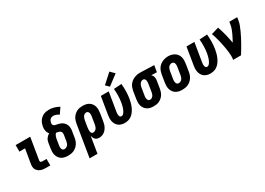

<svg xmlns="http://www.w3.org/2000/svg" viewBox="-7 -1746 4014 2912"><g transform="rotate(-30 2000.0 -290.0)"><path d="M324 0Q300 0 275.5 -3Q251 -6 229.5 -14.5Q208 -23 190 -37.5Q172 -52 161.5 -72.5Q151 -93 149.5 -117.5Q148 -142 152 -166L194 -416H95V-530H350L287 -147Q286 -140 288 -133Q290 -126 296 -121.5Q302 -117 309 -115.5Q316 -114 324 -114H396V0Z M707 8Q677 8 648 2Q619 -4 595.5 -18.5Q572 -33 555.5 -56.5Q539 -80 531 -107.5Q523 -135 523.5 -165Q524 -195 529 -225L544 -317Q547 -334 553 -350.5Q559 -367 570 -382Q581 -397 594.5 -409.5Q608 -422 624 -431Q613 -444 605 -460Q597 -476 593.5 -493.5Q590 -511 589.5 -529.5Q589 -548 593 -567Q597 -591 605.5 -614.5Q614 -638 628 -659Q642 -680 661.5 -697Q681 -714 704 -724.5Q727 -735 751.5 -739Q776 -743 800 -743Q847 -743 891 -730Q935 -717 974 -694L906 -595Q885 -609 860.5 -619Q836 -629 809 -629Q794 -629 779 -624Q764 -619 753.5 -608Q743 -597 737 -582.5Q731 -568 728 -553Q726 -538 730.5 -523.5Q735 -509 747 -501.5Q759 -494 774.5 -491.5Q790 -489 804.5 -486Q819 -483 833 -478.5Q847 -474 860.5 -468.5Q874 -463 885.5 -454.5Q897 -446 907 -436Q917 -426 924.5 -413.5Q932 -401 937 -387.5Q942 -374 944.5 -359Q947 -344 947 -329Q947 -314 945 -298.5Q943 -283 940 -268L925 -175Q921 -150 912 -125.5Q903 -101 888 -79Q873 -57 852 -39.5Q831 -22 807 -11Q783 0 757.5 4Q732 8 707 8ZM707 -106Q723 -106 738.5 -113.5Q754 -121 765 -134Q776 -147 781.5 -162.5Q787 -178 790 -194L805 -286Q807 -300 808 -314Q809 -328 805 -340Q801 -352 791.5 -361Q782 -370 769.5 -374.5Q757 -379 744 -381Q731 -383 718 -386Q709 -377 702.5 -366Q696 -355 691.5 -344Q687 -333 684 -321.5Q681 -310 679 -298L664 -206Q662 -195 661 -184Q660 -173 660.5 -162.5Q661 -152 663.5 -142Q666 -132 672 -123.5Q678 -115 687.5 -110.5Q697 -106 707 -106Z M966 205 1058 -355Q1062 -379 1070.5 -403.5Q1079 -428 1093.5 -450Q1108 -472 1128 -489.5Q1148 -507 1171.5 -518.5Q1195 -530 1220.5 -534Q1246 -538 1270 -538Q1300 -538 1328.5 -532Q1357 -526 1380.5 -511Q1404 -496 1420.5 -473Q1437 -450 1444.5 -422.5Q1452 -395 1451.5 -365Q1451 -335 1446 -305L1425 -175Q1421 -153 1415 -131.5Q1409 -110 1398 -89Q1387 -68 1372 -49.5Q1357 -31 1337 -18Q1317 -5 1295 1.5Q1273 8 1250 8Q1231 8 1213 2Q1195 -4 1182.5 -17Q1170 -30 1162.5 -47Q1155 -64 1151 -82L1104 205ZM1210 -106Q1226 -106 1241 -114Q1256 -122 1266 -135Q1276 -148 1281.5 -163.5Q1287 -179 1290 -194L1311 -324Q1313 -335 1314 -346Q1315 -357 1314.5 -367.5Q1314 -378 1311.5 -388Q1309 -398 1303 -406.5Q1297 -415 1288 -419.5Q1279 -424 1268 -424Q1252 -424 1238 -415.5Q1224 -407 1215 -394Q1206 -381 1201 -366Q1196 -351 1193 -336L1174 -222Q1173 -210 1171.5 -198Q1170 -186 1170 -174.5Q1170 -163 1171 -151.5Q1172 -140 1176 -129.5Q1180 -119 1189.5 -112.5Q1199 -106 1210 -106Z M1701 8Q1672 8 1644.5 1Q1617 -6 1595 -22Q1573 -38 1558.5 -61Q1544 -84 1537.5 -111Q1531 -138 1531.5 -167Q1532 -196 1537 -225L1587 -530H1725L1672 -206Q1670 -196 1669 -185.5Q1668 -175 1668 -165Q1668 -155 1669.5 -145Q1671 -135 1674.5 -126.5Q1678 -118 1686 -112Q1694 -106 1704 -106Q1718 -106 1730 -114Q1742 -122 1750.5 -133.5Q1759 -145 1765.5 -157.5Q1772 -170 1777 -182.5Q1782 -195 1786.5 -208Q1791 -221 1794 -234Q1797 -247 1800 -260Q1803 -273 1805 -286Q1815 -346 1816 -404.5Q1817 -463 1812 -522L1948 -531Q1954 -466 1953 -401.5Q1952 -337 1941 -272Q1935 -239 1926.5 -207.5Q1918 -176 1904.5 -145Q1891 -114 1871.5 -85Q1852 -56 1825.5 -34Q1799 -12 1766 -2Q1733 8 1701 8ZM1777 -582 1721 -638 1883 -785 1953 -715Z M2205 8Q2176 8 2147 2Q2118 -4 2094.5 -19Q2071 -34 2054.5 -57Q2038 -80 2030.5 -107.5Q2023 -135 2023.5 -165Q2024 -195 2029 -225L2050 -355Q2055 -379 2063.5 -403.5Q2072 -428 2087.5 -449.5Q2103 -471 2123.5 -488Q2144 -505 2168 -515.5Q2192 -526 2217 -532Q2242 -538 2267 -538Q2271 -538 2275 -538Q2279 -538 2283 -538L2522 -530L2503 -416L2405 -419Q2417 -409 2425 -396.5Q2433 -384 2437 -369Q2441 -354 2441 -338Q2441 -322 2438 -305L2417 -175Q2413 -151 2404.5 -126.5Q2396 -102 2382 -80Q2368 -58 2347.5 -40.5Q2327 -23 2303.5 -11.5Q2280 0 2255 4Q2230 8 2205 8ZM2207 -106Q2223 -106 2237 -114.5Q2251 -123 2260.5 -136Q2270 -149 2274.5 -164Q2279 -179 2282 -194L2303 -324Q2306 -340 2306.5 -355.5Q2307 -371 2304.5 -385.5Q2302 -400 2292 -411.5Q2282 -423 2267 -424H2264Q2263 -424 2261.5 -424Q2260 -424 2259 -424Q2244 -424 2230 -415Q2216 -406 2207 -393Q2198 -380 2193 -365.5Q2188 -351 2185 -336L2164 -206Q2162 -195 2161 -184Q2160 -173 2160.5 -162.5Q2161 -152 2164 -142Q2167 -132 2172.5 -123.5Q2178 -115 2187.5 -110.5Q2197 -106 2207 -106Z M2706 8Q2676 8 2647.5 2Q2619 -4 2595 -19Q2571 -34 2555 -57Q2539 -80 2531 -107.5Q2523 -135 2523.5 -165Q2524 -195 2529 -225L2550 -355Q2555 -380 2563.5 -404.5Q2572 -429 2587 -451.5Q2602 -474 2623.5 -491.5Q2645 -509 2669.5 -519.5Q2694 -530 2719 -535.5Q2744 -541 2770 -541Q2800 -541 2828 -533.5Q2856 -526 2880 -511Q2904 -496 2920.5 -473Q2937 -450 2944.5 -422.5Q2952 -395 2951.5 -365Q2951 -335 2946 -305L2925 -175Q2921 -150 2912 -125.5Q2903 -101 2888 -79Q2873 -57 2852 -39.5Q2831 -22 2806.5 -11Q2782 0 2756.5 4Q2731 8 2706 8ZM2709 -106Q2725 -106 2740 -113.5Q2755 -121 2765.5 -134Q2776 -147 2781.5 -162.5Q2787 -178 2790 -194L2811 -324Q2813 -335 2814 -346Q2815 -357 2814.5 -368Q2814 -379 2811 -389.5Q2808 -400 2802 -408Q2796 -416 2786 -420Q2776 -424 2765 -424Q2749 -424 2734 -416Q2719 -408 2709 -395Q2699 -382 2693.5 -366.5Q2688 -351 2685 -336L2664 -206Q2662 -195 2661 -184Q2660 -173 2661 -162.5Q2662 -152 2664.5 -141.5Q2667 -131 2673 -123Q2679 -115 2688.5 -110.5Q2698 -106 2709 -106Z M3201 8Q3172 8 3144.5 1Q3117 -6 3095 -22Q3073 -38 3058.5 -61Q3044 -84 3037.5 -111Q3031 -138 3031.5 -167Q3032 -196 3037 -225L3087 -530H3225L3172 -206Q3170 -196 3169 -185.5Q3168 -175 3168 -165Q3168 -155 3169.5 -145Q3171 -135 3174.5 -126.5Q3178 -118 3186 -112Q3194 -106 3204 -106Q3218 -106 3230 -114Q3242 -122 3250.5 -133.5Q3259 -145 3265.5 -157.5Q3272 -170 3277 -182.5Q3282 -195 3286.5 -208Q3291 -221 3294 -234Q3297 -247 3300 -260Q3303 -273 3305 -286Q3315 -346 3316 -404.5Q3317 -463 3312 -522L3448 -531Q3454 -466 3453 -401.5Q3452 -337 3441 -272Q3435 -239 3426.5 -207.5Q3418 -176 3404.5 -145Q3391 -114 3371.5 -85Q3352 -56 3325.5 -34Q3299 -12 3266 -2Q3233 8 3201 8Z M3598 0Q3604 -33 3603.5 -65.5Q3603 -98 3599.5 -130Q3596 -162 3591 -193.5Q3586 -225 3580 -256Q3574 -287 3567 -318Q3560 -349 3552 -379.5Q3544 -410 3535 -440Q3526 -470 3515 -499L3644 -538Q3671 -464 3690 -386Q3709 -308 3723 -229Q3740 -259 3755.5 -289.5Q3771 -320 3785.5 -350.5Q3800 -381 3811.5 -413Q3823 -445 3829 -477L3837 -530H3975L3967 -477Q3960 -435 3944 -394Q3928 -353 3909.5 -312.5Q3891 -272 3870.5 -232.5Q3850 -193 3828 -154Q3806 -115 3783 -76.5Q3760 -38 3736 0Z"/></g></svg>

Font: Iosevka Curly Heavy Oblique
Style: Regular
Weight: 900
Italic angle: -9°
Monospace: yes
Designer: Belleve Invis
Foundry: Belleve Invis
Version: Version 11.1.0; ttfautohint (v1.8.3)